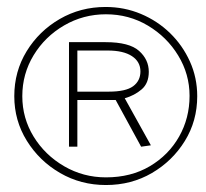

<svg xmlns="http://www.w3.org/2000/svg" viewBox="-20 -551 590 551"><path d="M284 -20Q212 -20 152.5 -54.5Q93 -89 57 -147Q21 -205 21 -275Q21 -346 56.5 -404Q92 -462 151.5 -496.5Q211 -531 283 -531Q337 -531 384.5 -511Q432 -491 468 -456Q504 -421 525 -374.5Q546 -328 546 -275Q546 -204 510.5 -146.5Q475 -89 416 -54.5Q357 -20 284 -20ZM284 -42Q356 -42 410 -74Q464 -106 494 -159Q524 -212 524 -276Q524 -338 491.5 -391.5Q459 -445 404.5 -477.5Q350 -510 284 -510Q219 -510 164 -478Q109 -446 76.5 -392.5Q44 -339 44 -275Q44 -212 76.5 -159Q109 -106 164 -74Q219 -42 284 -42ZM385 -130 312 -264H202V-130H178V-430H283Q351 -430 379 -405Q407 -380 407 -345Q407 -312 386.5 -294.5Q366 -277 338 -269L413 -134ZM202 -288H292Q341 -288 362 -303.5Q383 -319 383 -346Q383 -374 358.5 -390Q334 -406 289 -406H202Z"/></svg>

Font: Inconsolata SemiExpanded ExtraLight
Style: Regular
Weight: 200
Width: 6
Monospace: yes
Designer: Raph Levien, Cyreal, Brenton Simpson
Foundry: Raph Levien, Cyreal, Google
Version: Version 3.001; ttfautohint (v1.8.2.53-6de2)